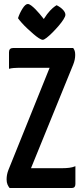

<svg xmlns="http://www.w3.org/2000/svg" viewBox="-20 -940 416 960"><path d="M28 0Q22 -7 17.5 -17.5Q13 -28 13 -43Q13 -54 15 -65.5Q17 -77 22 -90L228 -601H72Q62 -601 49 -600Q36 -599 25 -596V-679Q25 -700 46 -700H346Q351 -693 353.5 -685.5Q356 -678 356 -665Q356 -642 346 -617L135 -99H290Q309 -99 326 -101Q343 -103 357 -109V-20Q357 -11 353 -5.5Q349 0 337 0ZM194 -741Q187 -741 174.5 -749Q162 -757 147 -770Q132 -783 116.5 -797.5Q101 -812 89 -825.5Q77 -839 70 -849Q78 -874 92.5 -897Q107 -920 119 -920Q126 -920 136 -912.5Q146 -905 157 -894Q168 -883 177.5 -871.5Q187 -860 193 -852.5Q199 -845 199 -845Q216 -872 230.5 -887Q245 -902 254 -908Q263 -914 263 -914Q283 -904 295 -891Q307 -878 307 -866Q307 -858 297.5 -843Q288 -828 273 -810.5Q258 -793 242 -777Q226 -761 213 -751Q200 -741 194 -741Z"/></svg>

Font: Yanone Kaffeesatz ExtraLight
Style: Bold
Weight: 700
Version: Version 2.003